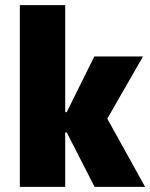

<svg xmlns="http://www.w3.org/2000/svg" viewBox="-20 -725 583 745"><path d="M57 0V-705H233V-290H239L346 -506H535L377 -231L386 -283L543 0H347L239 -211H233V0Z"/></svg>

Font: Nunito Sans 7pt Condensed Black
Style: Regular
Weight: 900
Width: 3
Designer: Vernon Adams
Foundry: Vernon Adams
Version: Version 3.101;gftools[0.9.27]